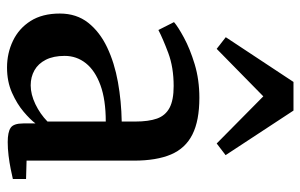

<svg xmlns="http://www.w3.org/2000/svg" viewBox="-178 -687 876 560"><g transform="rotate(90 260.0 -407.0)"><path d="M177 10.5Q135 10.5 99 -6.8Q63 -24 41.2 -58.2Q19.5 -92.5 19.5 -143.5Q19.5 -192 46.2 -226Q73 -260 118.2 -281.5Q163.5 -303 219.5 -313Q275.5 -323 334.5 -324V-363.5Q334.5 -402.5 325.8 -427Q317 -451.5 294.5 -463.5Q272 -475.5 231 -475.5Q176.5 -475.5 134.5 -459.8Q92.5 -444 67.5 -431L44.5 -476.5Q57.5 -488 89.8 -505.5Q122 -523 167.2 -536.8Q212.5 -550.5 265 -550.5Q332 -550.5 372.2 -530.2Q412.5 -510 430.5 -467.8Q448.5 -425.5 448.5 -359.5V-46.5L502 -45V-6.5Q491 -4 472.8 -0.2Q454.5 3.5 434 6Q413.5 8.5 394.5 8.5Q365.5 8.5 352.8 0Q340 -8.5 340 -37V-72.5Q329 -57.5 306 -38Q283 -18.5 250.5 -4Q218 10.5 177 10.5ZM229 -58.5Q255 -58.5 283.8 -72.2Q312.5 -86 334.5 -107.5V-277.5Q271 -277.5 228.5 -262Q186 -246.5 164.5 -219.5Q143 -192.5 143 -157.5Q143 -125 154.2 -102.8Q165.5 -80.5 185 -69.5Q204.5 -58.5 229 -58.5ZM122.5 -601 88.5 -627.5 219 -825H302.5L432.5 -627L398.5 -601L261 -737Z"/></g></svg>

Font: Merriweather 60pt SemiBold
Style: Regular
Weight: 600
Version: Version 2.100